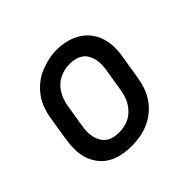

<svg xmlns="http://www.w3.org/2000/svg" viewBox="-135 -701 869 869"><g transform="rotate(-45 300.0 -266.5)"><path d="M254 8Q223 8 193 2Q163 -4 137.5 -19Q112 -34 94.5 -57.5Q77 -81 68.5 -109.5Q60 -138 60.5 -169Q61 -200 66 -231L84 -341Q88 -368 97.5 -395Q107 -422 124 -445.5Q141 -469 164 -488Q187 -507 213.5 -518Q240 -529 267 -535Q294 -541 322 -541Q353 -541 382.5 -533.5Q412 -526 437 -511Q462 -496 480 -472.5Q498 -449 506.5 -420.5Q515 -392 515 -361Q515 -330 509 -299L491 -189Q487 -162 477.5 -135.5Q468 -109 451.5 -85Q435 -61 412 -42.5Q389 -24 362.5 -12.5Q336 -1 308.5 3.5Q281 8 254 8ZM255 -76Q272 -76 289 -79Q306 -82 322 -90Q338 -98 351 -110.5Q364 -123 373.5 -138Q383 -153 388.5 -169.5Q394 -186 397 -203L415 -313Q418 -330 418.5 -347.5Q419 -365 415.5 -381.5Q412 -398 404 -412.5Q396 -427 382.5 -436.5Q369 -446 352 -450Q335 -454 318 -454Q301 -454 284.5 -450.5Q268 -447 252 -439Q236 -431 223 -418.5Q210 -406 201 -391Q192 -376 186.5 -360Q181 -344 178 -327L160 -217Q157 -200 156.5 -182.5Q156 -165 159.5 -149Q163 -133 171 -118.5Q179 -104 192 -94Q205 -84 221.5 -80Q238 -76 255 -76Q255 -76 255 -76Q255 -76 255 -76Z"/></g></svg>

Font: Iosevka Slab Medium Extended
Style: Italic
Weight: 500
Width: 7
Italic angle: -9°
Monospace: yes
Designer: Belleve Invis
Foundry: Belleve Invis
Version: Version 11.1.0; ttfautohint (v1.8.3)